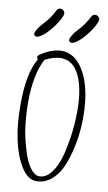

<svg xmlns="http://www.w3.org/2000/svg" viewBox="-105 -1024 610 1083"><g transform="rotate(10 199.5 -483.0)"><path d="M106 -134Q77 -224 70 -289Q62 -358 62 -422Q62 -582 111 -674Q163 -700 202 -700Q272 -700 308 -624.5Q344 -549 344 -424Q344 -291 312 -167Q295 -101 264.5 -61.5Q234 -22 196 -22Q170 -22 146 -53.5Q122 -85 106 -134ZM74 -669Q22 -584 22 -402Q22 -177 96 -55Q134 8 185 8Q236 8 277 -30.5Q318 -69 340 -133Q383 -256 383 -393Q383 -592 302 -690Q258 -741 199 -741Q142 -741 75 -695Q61 -684 74 -669ZM277 -883Q267 -873 261 -865L253 -857Q246 -848 246 -847Q245 -846 243 -842Q241 -838 240 -837Q234 -828 229 -814V-812L228 -810Q228 -804 233.5 -799.5Q239 -795 245 -795Q250 -795 251 -796Q280 -805 319 -851Q358 -897 374 -939Q376 -947 376 -949Q376 -960 368 -967Q360 -974 350 -974Q337 -974 329 -960Q306 -915 277 -883ZM77 -883Q36 -840 29 -814Q28 -813 28 -809Q28 -803 33.5 -799Q39 -795 45 -795Q50 -795 51 -796Q80 -805 119 -851Q158 -897 174 -939Q176 -947 176 -949Q176 -960 168 -967Q160 -974 150 -974Q137 -974 129 -960Q110 -919 77 -883Z"/></g></svg>

Font: Neythal
Style: Regular
Weight: 400
Designer: Tharique Azeez
Foundry: Tharique Azeez
Version: Version 0.44